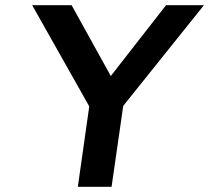

<svg xmlns="http://www.w3.org/2000/svg" viewBox="-20 -720 806 740"><path d="M280 0 324 -310 104 -700H256L407 -427L620 -700H766L455 -312L410 0Z"/></svg>

Font: Lexend Med
Style: Italic
Weight: 500
Italic angle: -8.13011°
Designer: Bonnie Shaver-Troup, Thomas Jockin
Foundry: Lexend
Version: Version 1.007